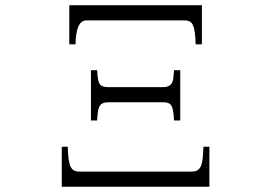

<svg xmlns="http://www.w3.org/2000/svg" viewBox="-20 -770 1040 736"><path d="M245.6 -750H753.9V-600.1H730Q728.5 -655.8 719.7 -672.9Q712.4 -691.9 688 -691.9H311.5Q271 -691.9 269.5 -600.1H245.6ZM328.6 -501H352.5Q354 -455.6 364.7 -444.8Q373.5 -436 393.6 -436H606Q634.3 -436 642.1 -459Q645 -468.3 647 -501H670.9V-308.1H647Q645.5 -357.4 633.8 -369.1Q626.5 -377.9 606 -377.9H393.6Q367.2 -377.9 359.9 -358.9Q354 -345.2 352.5 -308.1H328.6ZM216.8 -207.5H239.7Q241.2 -147.9 251 -130.4Q259.8 -112.3 282.7 -112.3H716.8Q745.1 -112.3 752.9 -141.1Q758.3 -159.2 759.8 -207.5H782.7V-54.2H216.8Z"/></svg>

Font: I.Ming
Style: Regular
Weight: 400
Designer: Ichiten Fonts Project
Version: Version 5.10 Mar 24, 2018